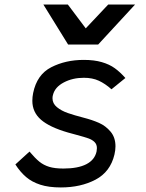

<svg xmlns="http://www.w3.org/2000/svg" viewBox="-20 -819 640 843"><path d="M47.5 -97 109.5 -153.5Q134 -124.5 152.8 -109.2Q171.5 -94 196 -86.5Q220.5 -79 258.5 -79Q322 -79 359 -98Q396 -117 404 -154Q405.5 -162.5 405.5 -168.5Q405.5 -185 395.2 -195.2Q385 -205.5 368 -211.5Q351 -217.5 317.5 -226.5Q298 -231.5 279 -237Q197.5 -260.5 159.8 -293.5Q122 -326.5 122 -376.5Q122 -393.5 125.5 -410.5Q142 -491.5 205 -523.8Q268 -556 347.5 -556Q393.5 -556 427 -546.2Q460.5 -536.5 484 -519.5Q507.5 -502.5 530.5 -476.5L469.5 -427Q442 -451.5 414 -464.5Q386 -477.5 348 -477.5Q299 -477.5 260 -457Q221 -436.5 212.5 -402Q210.5 -395.5 210.5 -387.5Q210.5 -364.5 230 -348.5Q249.5 -332.5 277.5 -322.8Q305.5 -313 348 -302Q385 -292.5 414.5 -279.5Q444 -266.5 465.5 -241Q487 -215.5 487 -176.5Q487 -160 482.5 -140.5Q464.5 -64.5 399.5 -30.2Q334.5 4 247 4Q194 4 157 -8Q120 -20 94.5 -41.8Q69 -63.5 47.5 -97ZM170.5 -799H278L356.5 -694.5L455 -799H573L411 -623.5H279Z"/></svg>

Font: JuliaMono
Style: Italic
Weight: 400
Italic angle: -9°
Monospace: yes
Designer: cormullion
Foundry: corm
Version: Version 0.057; ttfautohint (v1.8.4)